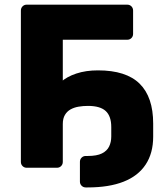

<svg xmlns="http://www.w3.org/2000/svg" viewBox="-20 -720 711 824"><path d="M94.8 0Q84.1 0 76.9 -7.2Q69.6 -14.5 69.6 -25.1V-674.5Q69.6 -685.5 76.9 -692.8Q84.1 -700 94.8 -700H525.7Q536.7 -700 544 -692.8Q551.2 -685.5 551.2 -674.5V-574.5Q551.2 -563.9 544 -556.6Q536.7 -549.4 525.7 -549.4H249.5V-25.1Q249.5 -14.5 242.2 -7.2Q235 0 224 0ZM240.7 -367.3Q266.5 -390.9 307.5 -404.4Q348.5 -418 400.5 -418Q521.4 -418 579.4 -360.7Q637.4 -303.4 637.4 -189.8V-133.6Q637.4 -62.6 605.1 -13.8Q572.9 35.1 510.4 59.7Q447.9 84.4 355.9 84.4H348.1Q337.5 84.4 330.2 77.1Q323 69.9 323 59.2V-25.5Q323 -36.1 330.2 -43.4Q337.5 -50.6 348.1 -50.6H355.9Q395.9 -50.6 417.6 -61.6Q439.4 -72.6 448.4 -91.4Q457.5 -110.2 457.5 -134.3V-174.8Q457.5 -221.6 433.6 -243.6Q409.8 -265.5 357.5 -265.5Q336.7 -265.5 317.3 -262.2Q297.9 -258.9 282.7 -250.4Q267.6 -242 258.6 -226.7Q249.5 -211.4 249.5 -187.6Z"/></svg>

Font: Rubik Light
Style: Regular
Weight: 300
Designer: Hubert and Fischer
Foundry: Hubert and Fischer
Version: Version 2.300;gftools[0.9.30]